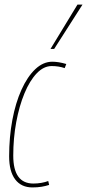

<svg xmlns="http://www.w3.org/2000/svg" viewBox="-20 -810 381 840"><path d="M122 10Q73 10 46.5 -25Q20 -60 20 -126Q20 -210 34 -285Q48 -360 74 -417.5Q100 -475 134.5 -507.5Q169 -540 209 -540Q236 -540 270 -530L263 -512Q237 -521 206 -521Q171 -521 140.5 -489Q110 -457 87 -401.5Q64 -346 51 -275.5Q38 -205 38 -129Q38 -7 126 -7Q144 -7 161 -10Q178 -13 191 -18L195 -1Q180 4 162 7Q144 10 122 10ZM201 -596 319 -790H341L217 -596Z"/></svg>

Font: Georama Condensed Thin
Style: Italic
Weight: 100
Width: 3
Italic angle: -9°
Designer: Jean-Baptiste Levee
Foundry: Production Type
Version: Version 1.000